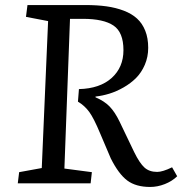

<svg xmlns="http://www.w3.org/2000/svg" viewBox="-20 -720 721 754"><path d="M290 -370.1Q372.1 -372.1 418.5 -413.8Q464.8 -455.6 464.8 -522.9Q464.8 -593.3 425.8 -619.6Q386.7 -646 306.2 -646H254.9L232.9 -58.1L340.8 -43.9L335.9 0H49.8L55.2 -43.9L144 -60.1L168.9 -637.2L82 -653.8L87.9 -700.2H314.9Q361.3 -700.2 398.2 -695.1Q435.1 -689.9 466.3 -678Q497.6 -666 518.3 -647Q539.1 -627.9 550.5 -599.1Q562 -570.3 562 -532.2Q562 -496.6 548.8 -465.8Q535.6 -435.1 514.4 -413.8Q493.2 -392.6 465.3 -376.7Q437.5 -360.8 409.9 -352.3Q382.3 -343.8 355 -340.8V-337.9Q389.6 -323.2 410.4 -301.8Q431.2 -280.3 449.2 -243.2L506.8 -123Q528.3 -79.1 547.4 -62Q566.4 -44.9 597.2 -44.9Q618.7 -44.9 655.8 -63L675.8 -27.8Q655.8 -8.3 627.2 2.9Q598.6 14.2 569.8 14.2Q513.7 14.2 479.7 -11.2Q445.8 -36.6 415 -98.1L373 -196.8Q348.6 -255.4 330.6 -280.3Q312.5 -305.2 286.1 -320.8Z"/></svg>

Font: Literata Book
Style: Italic
Weight: 400
Italic angle: -3°
Designer: Latin by Veronika Burian and Jose Scaglione. Greek by Irene Vlachou. Cyrillic by Vera Evstafieva
Foundry: TypeTogether
Version: Version 1.003;PS 001.003;hotconv 1.0.88;makeotf.lib2.5.64775